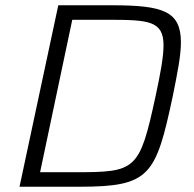

<svg xmlns="http://www.w3.org/2000/svg" viewBox="-20 -708 737 728"><path d="M201 -688 54 0H283C549 0 571 -43 635 -343C653 -432 666 -498 666 -547C666 -665 600 -688 405 -688ZM264 -55H132L254 -633H386C543 -633 600 -630 600 -536C600 -493 589 -432 570 -344C509 -61 496 -55 264 -55Z"/></svg>

Font: Saira UNSAM Light Italic
Style: Regular
Weight: 300
Italic angle: -12°
Designer: Hector Gatti with collaboration of the Omnibus-Type team
Foundry: Omnibus-Type
Version: Version 0.072;PS 000.072;hotconv 1.0.88;makeotf.lib2.5.64775